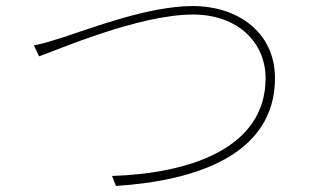

<svg xmlns="http://www.w3.org/2000/svg" viewBox="-20 -646 1040 634"><path d="M92 -496 109 -460C163 -478 436 -598 617 -598C767 -598 857 -504 857 -388C857 -154 602 -73 350 -65L363 -32C627 -49 888 -135 888 -388C888 -538 767 -626 616 -626C471 -626 282 -553 189 -523C150 -511 128 -503 92 -496Z"/></svg>

Font: Harano Aji Gothic KR ExtraLight
Style: Regular
Weight: 250
Foundry: Masamichi Hosoda
Version: HaranoAjiGothicKR-ExtraLight version 20220220;ttx 4.29.1